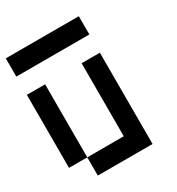

<svg xmlns="http://www.w3.org/2000/svg" viewBox="-169 -905 838 911"><g transform="rotate(-30 250.0 -450.0)"><path d="M0 -200V-600H100V-200ZM0 -700V-800H400V-700ZM100 -200H300V-600H400V-100H100Z"/></g></svg>

Font: GalmuriMono9 Regular
Style: Regular
Weight: 400
Designer: Lee Minseo (quiple)
Version: Version 2.399;hotconv 1.1.1;makeotfexe 2.6.0 DEVELOPMENT